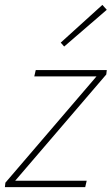

<svg xmlns="http://www.w3.org/2000/svg" viewBox="-30 -764 456 784"><path d="M-10 0H318L324 -26H32L404 -460L406 -478H116L110 -452H364L-8 -18ZM232 -574 406 -724 388 -744 218 -590Z"/></svg>

Font: Source Sans Pro ExtraLight
Style: Italic
Weight: 200
Italic angle: -11°
Designer: Paul D. Hunt
Foundry: Adobe Systems Incorporated
Version: Version 3.006;hotconv 1.0.111;makeotfexe 2.5.65597